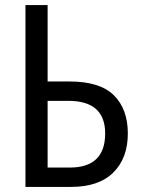

<svg xmlns="http://www.w3.org/2000/svg" viewBox="-20 -734 563 754"><path d="M259 0Q368 0 425 -56.5Q482 -113 482 -210Q482 -305 427.5 -359.5Q373 -414 253 -414H167V-714H80V0ZM167 -338H248Q393 -338 393 -210Q393 -76 254 -76H167Z"/></svg>

Font: Noto Sans Display SemiCondensed
Style: Regular
Weight: 400
Width: 4
Designer: Monotype Design team
Foundry: Monotype Imaging Inc.
Version: 1.000